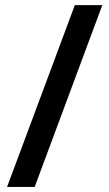

<svg xmlns="http://www.w3.org/2000/svg" viewBox="-20 -734 430 754"><path d="M273.9 -713.9 7.8 0H116.2L381.8 -713.9Z"/></svg>

Font: Samim Medium
Style: Regular
Weight: 500
Foundry: DejaVu fonts team - Redesigned by Saber Rastikerdar
Version: Version 4.0.5